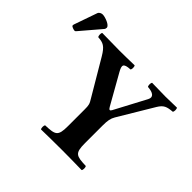

<svg xmlns="http://www.w3.org/2000/svg" viewBox="-208 -920 1117 1117"><g transform="rotate(45 350.0 -361.5)"><path d="M499 -122V-268C499 -308 503 -329 516 -351L644 -565C667 -603 686 -609 731 -613C737 -619 737 -641 731 -647C701 -646 661 -645 638 -645C615 -645 567 -646 527 -647C521 -641 521 -619 527 -613C571 -610 594 -594 578 -564L475 -370C468 -357 461 -357 452 -373L348 -557C327 -595 327 -610 383 -613C389 -619 389 -641 383 -647C343 -646 299 -645 259 -645C220 -645 147 -646 117 -647C111 -641 112 -619 118 -613C160 -610 179 -603 212 -547L339 -332C357 -303 359 -296 359 -259V-122C359 -39 342 -35 262 -32C256 -26 256 -4 262 2C311 1 369 0 437 0C492 0 546 1 596 2C602 -4 602 -26 596 -32C516 -35 499 -39 499 -122ZM43 -725C32 -725 19 -719 15 -708L-35 -565C-36 -562 -36 -557 -36 -556C-36 -549 -14 -542 -6 -542C-2 -542 2 -546 5 -550L109 -672C113 -677 114 -682 114 -687C114 -707 63 -725 43 -725Z"/></g></svg>

Font: Libertinus Serif
Style: Bold
Weight: 700
Designer: Philipp H. Poll, Khaled Hosny
Foundry: Caleb Maclennan
Version: Version 7.050;RELEASE